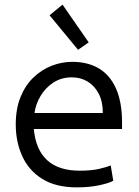

<svg xmlns="http://www.w3.org/2000/svg" viewBox="-20 -797 600 829"><path d="M312 12Q221 12 162.5 -24.5Q104 -61 76 -123Q48 -185 48 -259Q48 -328 69 -379Q90 -430 125.5 -463.5Q161 -497 204 -513.5Q247 -530 292 -530Q359 -530 407 -501.5Q455 -473 481 -414.5Q507 -356 507 -267Q507 -263 507 -255Q507 -247 507 -240H126Q134 -151 183.5 -105.5Q233 -60 324 -60Q375 -60 409 -68Q443 -76 458 -83L469 -17Q457 -8 412.5 2Q368 12 312 12ZM129 -309H424Q424 -358 406.5 -392Q389 -426 359 -444.5Q329 -463 290 -463Q245 -463 210.5 -440.5Q176 -418 155 -382.5Q134 -347 129 -309ZM317 -582 194 -731 250 -777 363 -614Z"/></svg>

Font: Ubuntu Sans Mono
Style: Regular
Weight: 400
Monospace: yes
Designer: Dalton Maag Ltd
Foundry: Dalton Maag Ltd
Version: Version 1.006